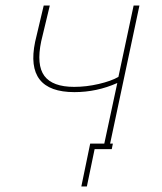

<svg xmlns="http://www.w3.org/2000/svg" viewBox="-20 -539 585 694"><path d="M484 -519 378 -20H388L384 0H322L294 135H274L306 -20H357L404 -239Q330 -206 249 -206Q69 -206 107 -388L138 -519H160L129 -390Q111 -304 140.5 -264.5Q170 -225 248 -225Q292 -225 337 -235.5Q382 -246 408 -261L463 -519Z"/></svg>

Font: Raleway-v4020 Thin
Style: Italic
Weight: 250
Italic angle: -12°
Designer: Matt McInerney, Pablo Impallari, Rodrigo Fuenzalida
Foundry: Matt McInerney, Pablo Impallari, Rodrigo Fuenzalida
Version: Version 4.020;PS 004.020;hotconv 1.0.88;makeotf.lib2.5.64775